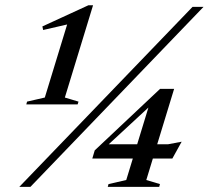

<svg xmlns="http://www.w3.org/2000/svg" viewBox="-20 -732 817 752"><path d="M155.5 -350 251.5 -664 288 -646.5 149 -614.5 146 -628.5 326.5 -711.5H344.5L234 -350L287.5 -334L284 -323H83L86 -334ZM55.5 0 734 -705H777L99 0ZM570.5 -341 594.5 -341.5 380.5 -143.5 386.5 -167H638.5L691.5 -177L655 -111H341.5L351 -143L607 -384H662L553 -27L606.5 -11L603.5 0H402L405 -11L474.5 -27Z"/></svg>

Font: Newsreader 60pt Medium
Style: Italic
Weight: 500
Italic angle: -17°
Designer: Hugues Gentile
Foundry: Production Type
Version: Version 1.003